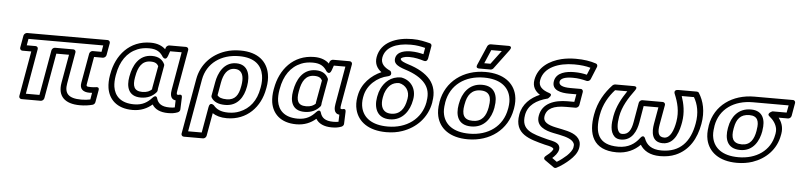

<svg xmlns="http://www.w3.org/2000/svg" viewBox="-54 -1126 6973 1673"><g transform="rotate(5 3433.0 -289.5)"><path d="M667 -16C553 -16 517 -59 533 -147L581 -421C584 -436 572 -446 561 -446H400C385 -446 373 -432 371 -421L301 -25H182L251 -421C254 -436 242 -446 231 -446H153L163 -503H817L807 -446H730C715 -446 703 -432 701 -421L655 -162C645 -108 677 -82 732 -82C740 -82 748 -83 756 -83L746 -24C721 -19 698 -16 667 -16ZM659 34C702 34 736 29 770 20C781 17 790 7 792 -4L811 -111C816 -141 791 -136 785 -135C775 -133 758 -132 741 -132C700 -132 700 -136 705 -162L746 -396H823C834 -396 850 -406 853 -421L872 -528C874 -539 866 -553 851 -553H147C136 -553 120 -543 117 -528L98 -421C96 -410 104 -396 119 -396H197L127 0C125 11 133 25 148 25H317C328 25 343 15 346 0L416 -396H527L483 -147C462 -29 527 34 659 34Z M1218 -513C1287 -513 1318 -487 1341 -450C1341 -450 1369 -411 1387 -460L1402 -503H1503L1445 -171C1440 -142 1434 -87 1487 -81L1485 -19C1471 -16 1458 -15 1438 -15C1368 -15 1338 -42 1326 -82C1326 -82 1318 -123 1284 -86C1247 -45 1203 -15 1129 -15C1009 -15 957 -76 945 -153C941 -182 942 -214 948 -250L950 -260C970 -376 1026 -458 1117 -495C1146 -507 1180 -513 1218 -513ZM900 -260 898 -250C891 -210 890 -172 895 -138C910 -42 980 35 1120 35C1192 35 1247 10 1291 -28C1315 12 1362 35 1430 35C1462 35 1487 32 1515 21C1525 17 1535 7 1535 -5L1539 -111C1540 -143 1515 -133 1508 -131H1504C1491 -131 1489 -136 1495 -171L1558 -528C1560 -539 1552 -553 1537 -553H1391C1381 -553 1367 -545 1362 -533L1357 -517C1329 -544 1287 -563 1227 -563C1042 -563 929 -427 900 -260ZM1359 -387C1342 -422 1310 -449 1249 -449C1130 -449 1084 -343 1069 -260L1067 -250C1052 -167 1070 -79 1182 -79C1241 -79 1285 -101 1316 -137C1320 -141 1322 -147 1323 -151C1325 -161 1324 -167 1325 -171L1361 -373C1362 -378 1361 -384 1359 -387ZM1310 -365 1275 -171C1274 -166 1274 -163 1274 -159C1257 -142 1233 -129 1191 -129C1117 -129 1104 -176 1117 -250L1119 -260C1133 -340 1165 -399 1240 -399C1282 -399 1298 -386 1310 -365Z M2005 -513C2143 -513 2203 -450 2218 -364C2223 -333 2223 -298 2216 -260L2214 -250C2195 -141 2139 -68 2051 -33C2022 -21 1989 -15 1953 -15C1885 -15 1849 -36 1823 -67C1823 -67 1787 -99 1778 -49L1738 178H1619L1700 -282C1726 -427 1848 -513 2005 -513ZM2264 -250 2266 -260C2274 -303 2275 -343 2268 -380C2249 -485 2169 -563 2013 -563C1966 -563 1922 -557 1881 -543C1764 -504 1673 -412 1650 -282L1564 203C1562 214 1570 228 1585 228H1754C1765 228 1780 218 1783 203L1819 2C1849 22 1890 35 1944 35C2121 35 2236 -90 2264 -250ZM1985 -449C1875 -449 1830 -345 1817 -270L1795 -148C1794 -143 1796 -137 1798 -133C1819 -97 1861 -79 1920 -79C2032 -79 2080 -167 2095 -250L2097 -260C2113 -352 2093 -449 1985 -449ZM1929 -129C1884 -129 1860 -140 1847 -157L1867 -270C1880 -342 1911 -399 1976 -399C1994 -399 2007 -395 2017 -389C2049 -369 2058 -324 2047 -260L2045 -250C2032 -177 2003 -129 1929 -129Z M2650 -513C2719 -513 2750 -487 2773 -450C2773 -450 2801 -411 2819 -460L2834 -503H2935L2877 -171C2872 -142 2866 -87 2919 -81L2917 -19C2903 -16 2890 -15 2870 -15C2800 -15 2770 -42 2758 -82C2758 -82 2750 -123 2716 -86C2679 -45 2635 -15 2561 -15C2441 -15 2389 -76 2377 -153C2373 -182 2374 -214 2380 -250L2382 -260C2402 -376 2458 -458 2549 -495C2578 -507 2612 -513 2650 -513ZM2332 -260 2330 -250C2323 -210 2322 -172 2327 -138C2342 -42 2412 35 2552 35C2624 35 2679 10 2723 -28C2747 12 2794 35 2862 35C2894 35 2919 32 2947 21C2957 17 2967 7 2967 -5L2971 -111C2972 -143 2947 -133 2940 -131H2936C2923 -131 2921 -136 2927 -171L2990 -528C2992 -539 2984 -553 2969 -553H2823C2813 -553 2799 -545 2794 -533L2789 -517C2761 -544 2719 -563 2659 -563C2474 -563 2361 -427 2332 -260ZM2791 -387C2774 -422 2742 -449 2681 -449C2562 -449 2516 -343 2501 -260L2499 -250C2484 -167 2502 -79 2614 -79C2673 -79 2717 -101 2748 -137C2752 -141 2754 -147 2755 -151C2757 -161 2756 -167 2757 -171L2793 -373C2794 -378 2793 -384 2791 -387ZM2742 -365 2707 -171C2706 -166 2706 -163 2706 -159C2689 -142 2665 -129 2623 -129C2549 -129 2536 -176 2549 -250L2551 -260C2565 -340 2597 -399 2672 -399C2714 -399 2730 -386 2742 -365Z M3348 -15C3207 -15 3135 -74 3114 -156C3107 -184 3106 -215 3112 -249L3114 -259C3132 -359 3220 -433 3313 -452C3321 -454 3343 -460 3337 -485C3335 -493 3331 -499 3325 -502C3274 -525 3240 -558 3249 -610C3265 -699 3355 -743 3487 -743C3538 -743 3575 -735 3613 -726L3603 -670C3571 -678 3535 -685 3493 -685C3450 -685 3371 -677 3360 -613C3352 -570 3388 -552 3407 -542C3420 -536 3436 -529 3456 -523C3539 -497 3597 -462 3632 -420C3666 -379 3678 -329 3667 -266L3666 -256C3639 -106 3511 -15 3348 -15ZM3064 -259 3062 -249C3055 -209 3056 -172 3065 -137C3091 -35 3183 35 3339 35C3389 35 3435 28 3478 13C3598 -28 3692 -122 3716 -256L3717 -266C3730 -341 3716 -405 3674 -456C3632 -506 3566 -544 3478 -571C3453 -579 3407 -595 3410 -613C3411 -620 3432 -635 3484 -635C3533 -635 3574 -624 3611 -613C3642 -604 3646 -634 3647 -637L3666 -746C3668 -757 3662 -767 3651 -770C3604 -781 3561 -793 3496 -793C3359 -793 3223 -744 3199 -610C3189 -551 3214 -510 3252 -482C3165 -444 3083 -367 3064 -259ZM3359 -79C3475 -79 3532 -175 3547 -262L3549 -272C3565 -365 3512 -437 3429 -451H3425C3337 -451 3283 -395 3256 -338C3246 -317 3239 -295 3235 -272L3233 -262C3216 -167 3249 -79 3359 -79ZM3499 -272 3497 -262C3484 -186 3446 -129 3368 -129C3348 -129 3333 -133 3321 -139C3286 -158 3272 -201 3283 -262L3285 -272C3288 -290 3293 -307 3301 -323C3322 -366 3353 -400 3414 -401C3473 -390 3511 -338 3499 -272Z M4147 -513C4289 -513 4361 -451 4380 -367C4387 -338 4387 -305 4381 -269L4379 -259C4352 -105 4227 -15 4061 -15C3919 -15 3847 -77 3828 -161C3821 -190 3822 -223 3828 -259L3829 -269C3856 -423 3981 -513 4147 -513ZM4429 -259 4431 -269C4438 -311 4438 -349 4430 -385C4406 -490 4314 -563 4156 -563C3962 -563 3811 -449 3779 -269L3778 -259C3771 -217 3771 -179 3779 -143C3803 -38 3894 35 4052 35C4246 35 4397 -79 4429 -259ZM4261 -269C4277 -357 4253 -449 4136 -449C4020 -449 3964 -356 3949 -269L3947 -259C3931 -169 3953 -79 4072 -79C4189 -79 4244 -170 4260 -259ZM4211 -269 4210 -259C4196 -181 4162 -129 4081 -129C3999 -129 3983 -181 3997 -259L3999 -269C4012 -345 4048 -399 4127 -399C4207 -399 4225 -346 4211 -269ZM4189 -757H4281L4192 -638H4138ZM4179 -807C4169 -807 4156 -799 4151 -788L4078 -619C4064 -587 4094 -588 4097 -588H4198C4206 -588 4216 -593 4222 -601L4348 -770C4378 -811 4332 -807 4332 -807Z M4920 -696C4979 -696 5023 -690 5063 -679L5037 -616C5003 -624 4971 -629 4926 -629C4858 -629 4770 -613 4756 -536C4741 -453 4829 -438 4897 -438H4961L4949 -371H4890C4776 -371 4670 -334 4651 -224C4634 -129 4722 -99 4789 -85L4844 -74C4912 -60 4960 -43 4975 -9C4979 0 4979 9 4976 25C4972 50 4949 78 4926 100C4902 122 4871 146 4842 163L4800 133C4821 114 4848 86 4853 55C4862 3 4809 -10 4781 -17L4745 -25C4604 -62 4508 -86 4531 -219C4546 -306 4616 -354 4717 -380C4717 -380 4765 -416 4726 -428C4663 -448 4626 -479 4636 -533C4656 -648 4786 -696 4920 -696ZM4645 -406C4565 -372 4497 -312 4481 -219C4450 -44 4592 -12 4725 23L4761 31C4796 39 4804 51 4803 55C4802 58 4799 66 4789 78C4780 89 4765 103 4745 118C4715 141 4739 157 4741 158L4819 213C4825 218 4836 219 4845 214C4885 193 4925 164 4957 134C4983 110 5017 74 5026 27C5030 5 5030 -18 5022 -36C4996 -94 4928 -110 4862 -124L4808 -135C4738 -150 4692 -173 4701 -224C4713 -291 4771 -321 4881 -321H4965C4976 -321 4992 -331 4995 -346L5015 -463C5017 -474 5010 -488 4995 -488H4906C4832 -488 4801 -506 4806 -536C4810 -560 4843 -579 4917 -579C4967 -579 4999 -572 5041 -562C5052 -560 5068 -566 5074 -580L5119 -690C5124 -701 5120 -716 5108 -720C5057 -737 5002 -746 4929 -746C4884 -746 4842 -741 4804 -732C4703 -707 4606 -646 4586 -533C4575 -472 4604 -432 4645 -406Z M5742 -15C5653 -15 5611 -53 5591 -106C5591 -106 5577 -147 5547 -106C5508 -54 5452 -15 5364 -15C5187 -15 5153 -121 5180 -276C5197 -372 5241 -444 5294 -503H5401C5355 -435 5315 -364 5299 -276C5287 -209 5283 -140 5325 -99C5339 -85 5360 -79 5382 -79C5482 -79 5517 -172 5529 -240L5554 -387H5683L5657 -240C5645 -172 5648 -79 5748 -79C5859 -79 5889 -212 5900 -276C5915 -363 5899 -438 5877 -503H5984C6018 -445 6036 -370 6019 -276C5991 -115 5906 -15 5742 -15ZM5130 -276C5100 -108 5144 35 5355 35C5442 35 5510 1 5559 -49C5590 1 5645 35 5733 35C5784 35 5829 27 5869 10C5986 -40 6046 -147 6069 -276C6089 -387 6066 -477 6023 -544C6019 -550 6012 -553 6005 -553H5843C5796 -553 5815 -515 5815 -515C5844 -445 5866 -369 5850 -276C5837 -201 5809 -129 5756 -129C5702 -129 5695 -172 5707 -240L5738 -412C5740 -423 5732 -437 5717 -437H5538C5527 -437 5512 -427 5509 -412L5479 -240C5467 -172 5444 -129 5390 -129C5377 -129 5370 -132 5364 -138C5340 -161 5338 -212 5349 -276C5365 -368 5414 -444 5467 -516C5497 -556 5452 -553 5452 -553H5290C5284 -553 5274 -549 5268 -543C5204 -475 5150 -389 5130 -276Z M6415 -15C6273 -15 6202 -77 6183 -161C6176 -190 6177 -223 6183 -259L6184 -269C6210 -419 6336 -503 6499 -503H6812L6800 -439H6677C6677 -439 6622 -418 6654 -393C6688 -366 6714 -331 6721 -289C6723 -276 6722 -263 6720 -249L6718 -239C6693 -97 6570 -15 6415 -15ZM6134 -269 6133 -259C6126 -217 6126 -179 6134 -143C6158 -39 6248 35 6406 35C6455 35 6500 28 6542 14C6656 -25 6746 -112 6768 -239L6770 -249C6781 -311 6760 -355 6735 -389H6817C6828 -389 6843 -399 6846 -414L6866 -528C6868 -539 6861 -553 6846 -553H6508C6317 -553 6165 -446 6134 -269ZM6488 -439C6376 -439 6319 -356 6304 -269L6302 -259C6286 -170 6307 -79 6426 -79C6541 -79 6589 -177 6603 -259L6604 -269C6618 -351 6599 -439 6488 -439ZM6479 -389C6552 -389 6567 -341 6554 -269L6553 -259C6540 -183 6509 -129 6435 -129C6353 -129 6338 -181 6352 -259L6354 -269C6367 -341 6400 -389 6479 -389Z"/></g></svg>

Font: Asimov
Style: XWidOuIt
Weight: 500
Designer: Google
Version: Version 2.000980; 2014